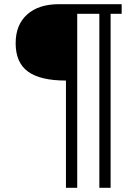

<svg xmlns="http://www.w3.org/2000/svg" viewBox="-20 -720 658 920"><path d="M296 -334Q173 -334 114 -377Q55 -420 55 -513Q55 -601 110 -650.5Q165 -700 263 -700H563V-654H510V180H456V-654H350V180H296Z"/></svg>

Font: Niramit ExtraLight
Style: Regular
Weight: 200
Designer: Katatrad Aksorn Co.,Ltd.
Foundry: Cadson Demak Co.,Ltd.
Version: Version 1.000; ttfautohint (v1.6)